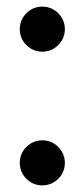

<svg xmlns="http://www.w3.org/2000/svg" viewBox="-20 -553 254 583"><path d="M108.5 -396Q89.5 -396 74 -405.2Q58.5 -414.5 49.2 -430Q40 -445.5 40 -464.5Q40 -483 49.2 -498.8Q58.5 -514.5 74 -523.8Q89.5 -533 108.5 -533Q127 -533 142.8 -523.8Q158.5 -514.5 167.8 -498.8Q177 -483 177 -464.5Q177 -445.5 167.8 -430Q158.5 -414.5 142.8 -405.2Q127 -396 108.5 -396ZM108.5 10Q89.5 10 74 0.8Q58.5 -8.5 49.2 -24Q40 -39.5 40 -58.5Q40 -77 49.2 -92.8Q58.5 -108.5 74 -117.8Q89.5 -127 108.5 -127Q127 -127 142.8 -117.8Q158.5 -108.5 167.8 -92.8Q177 -77 177 -58.5Q177 -39.5 167.8 -24Q158.5 -8.5 142.8 0.8Q127 10 108.5 10Z"/></svg>

Font: Bodoni Moda SC 9pt Medium
Style: Regular
Weight: 500
Designer: Owen Earl
Foundry: indestructible type
Version: Version 2.005